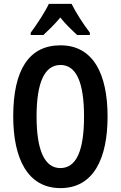

<svg xmlns="http://www.w3.org/2000/svg" viewBox="-20 -957 620 987"><path d="M348 -937H231C213 -898 170 -832 138 -789V-777H203C224 -797 260 -830 290 -867C318 -831 352 -800 377 -777H442V-789C406 -836 370 -893 348 -937ZM533 -358C533 -577 459 -724 291 -724C131 -724 48 -601 48 -359C48 -142 122 10 291 10C459 10 533 -139 533 -358ZM168 -358C168 -533 209 -623 291 -623C371 -623 412 -536 412 -358C412 -179 371 -93 290 -93C210 -93 168 -183 168 -358Z"/></svg>

Font: Noto Sans Sinhala UI ExtraCondensed SemiBold
Style: Regular
Weight: 600
Width: 2
Designer: Jelle Bosma - Monotype Design Team
Foundry: Monotype Imaging Inc.
Version: Version 2.006